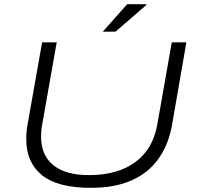

<svg xmlns="http://www.w3.org/2000/svg" viewBox="-20 -889 946 921"><path d="M416 12Q256 12 181 -49Q106 -110 106 -221Q106 -239 107.5 -258Q109 -277 113 -296L182 -686H252L182 -289Q179 -274 178 -260.5Q177 -247 177 -234Q177 -144 236 -96.5Q295 -49 407 -49Q544 -49 628.5 -111Q713 -173 734 -289L804 -686H874L806 -294Q790 -199 742 -130Q694 -61 613 -24.5Q532 12 416 12ZM473 -737 590 -869H681L683 -866L534 -737Z"/></svg>

Font: Archivo Expanded ExtraLight
Style: Italic
Weight: 250
Width: 7
Italic angle: -10°
Designer: Hector Gatti
Foundry: Omnibus-Type
Version: Version 2.001